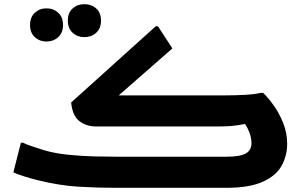

<svg xmlns="http://www.w3.org/2000/svg" viewBox="-20 -900 1449 920"><path d="M737 -774 806 -668 549 -443H1060Q1107 -443 1153 -445.5Q1199 -448 1229 -455H1241Q1265 -432 1292 -394Q1319 -356 1337.5 -309Q1356 -262 1356 -211Q1356 -154 1329.5 -106Q1303 -58 1239 -29Q1175 0 1063 0H535Q444 0 354.5 -5.5Q265 -11 163 -36Q134 -43 98.5 -54Q63 -65 44 -74L80 -216H91Q102 -210 121.5 -203Q141 -196 160.5 -190Q180 -184 192 -180Q243 -165 307 -158.5Q371 -152 434.5 -150.5Q498 -149 549 -149H1063Q1130 -149 1157.5 -164.5Q1185 -180 1185 -214Q1185 -238 1176 -262.5Q1167 -287 1154 -306Q1119 -299 1090.5 -296.5Q1062 -294 1029 -294H441Q394 -294 360.5 -319.5Q327 -345 321 -409L726 -774ZM384 -722Q351 -722 328 -743Q305 -764 305 -801Q305 -839 328 -859.5Q351 -880 384 -880Q418 -880 441 -859.5Q464 -839 464 -801Q464 -764 441 -743Q418 -722 384 -722ZM203 -701Q170 -701 147 -722Q124 -743 124 -780Q124 -818 147 -839Q170 -860 203 -860Q236 -860 259 -839Q282 -818 282 -780Q282 -743 259 -722Q236 -701 203 -701Z"/></svg>

Font: Kufam
Style: Bold
Weight: 700
Designer: Wael Morcos, Artur Schmal
Foundry: Original Type
Version: Version 1.300; ttfautohint (v1.8.3)